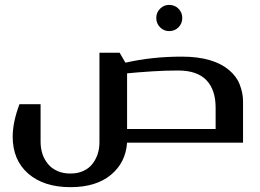

<svg xmlns="http://www.w3.org/2000/svg" viewBox="-20 -587 1068 790"><path d="M623 -513.2Q623 -535.6 638.7 -551.3Q654.3 -566.9 675.8 -566.9Q698.7 -566.9 714.4 -551.3Q730 -535.6 730 -513.2Q730 -490.2 714.4 -474.6Q698.7 -459 675.8 -459Q654.3 -459 638.7 -474.6Q623 -490.2 623 -513.2ZM472.2 -370.1 496.1 -329.1Q605.5 -354 728 -354Q795.4 -354 845.2 -338.9Q892.1 -324.7 922.9 -298.3Q953.6 -272.5 966.3 -239.3Q980 -204.1 980 -169.9V0H502.9Q497.1 82 436.5 132.3Q375.5 183.1 270 183.1Q160.2 183.1 95.7 127Q32.2 71.3 32.2 -24.9Q32.2 -84 60.1 -158.2H147V-3.9Q147 22 154.3 45.4Q161.1 67.4 176.8 86.9Q190.9 105 215.3 116.2Q238.3 127 270 127Q299.8 127 322.3 116.7Q345.2 106.4 359.9 87.9Q374.5 69.3 381.8 46.9Q389.2 24.4 389.2 -1V-370.1ZM867.2 -56.2V-144Q867.2 -217.8 829.1 -257.3Q791 -296.9 712.9 -296.9Q659.2 -296.9 607.4 -293.5Q540 -289.1 502.9 -285.2V-56.2Z"/></svg>

Font: SimahzazaarabicW05-Medium
Style: Regular
Weight: 500
Designer: Ahmed zaza
Foundry: Ahmed zaza
Version: Version 1.001